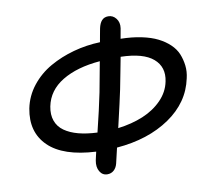

<svg xmlns="http://www.w3.org/2000/svg" viewBox="-87 -894 1079 1004"><g transform="rotate(-10 452.5 -391.5)"><path d="M403.8 15.1Q377.4 15.1 363.5 -8.8Q349.6 -32.7 356 -66.9Q356.9 -73.2 360.8 -88.6Q364.7 -104 366.2 -111.8Q192.9 -120.6 115.2 -196.5Q37.6 -272.5 61 -395Q74.2 -460 115.7 -512.5Q157.2 -564.9 216.1 -598.4Q274.9 -631.8 343.5 -650.6Q412.1 -669.4 484.9 -671.9Q486.8 -685.5 491.7 -709.5Q496.6 -733.4 498 -743.2Q503.9 -770.5 516.6 -784.2Q529.3 -797.9 550.8 -797.9Q575.7 -797.9 592 -776.9Q608.4 -755.9 604 -725.1Q597.2 -685.1 594.2 -670.9Q654.8 -669.9 704.8 -659.4Q754.9 -648.9 789.8 -631.3Q824.7 -613.8 850.1 -589.6Q875.5 -565.4 887.5 -536.4Q899.4 -507.3 903.3 -474.6Q907.2 -441.9 898.9 -407.2Q873 -283.2 758.8 -205.3Q644.5 -127.4 477.1 -113.8Q466.8 -72.8 458 -32.2Q452.6 -10.7 438.5 2.2Q424.3 15.1 403.8 15.1ZM545.9 -411.1Q534.7 -356.9 501 -212.9Q574.7 -222.2 634.3 -246.8Q693.8 -271.5 735.1 -313.7Q776.4 -356 787.1 -410.2Q802.7 -484.9 750.2 -530Q697.8 -575.2 578.1 -578.1Q574.7 -560.1 563.7 -502.9Q552.7 -445.8 545.9 -411.1ZM170.9 -386.2Q162.6 -343.3 174.6 -310.1Q186.5 -276.9 216.6 -255.6Q246.6 -234.4 290 -222.9Q333.5 -211.4 390.1 -209Q418.9 -325.2 437 -414.1Q451.7 -489.7 466.8 -574.2Q344.2 -564 265.9 -516.6Q187.5 -469.2 170.9 -386.2Z"/></g></svg>

Font: Shantell Sans Normal
Style: Italic
Weight: 500
Italic angle: -11.31°
Designer: Stephen Nixon, Anya Danilova, Shantell Martin
Foundry: Arrow Type
Version: Version 1.006;[559af2be0]